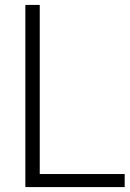

<svg xmlns="http://www.w3.org/2000/svg" viewBox="-20 -760 530 780"><path d="M83 0V-740H141.5V-53H486.5V0Z"/></svg>

Font: Encode Sans SemiCondensed Light
Style: Regular
Weight: 300
Width: 4
Designer: Multiple Designers
Foundry: Impallari Type
Version: Version 3.002